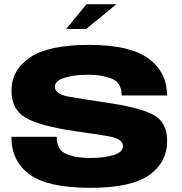

<svg xmlns="http://www.w3.org/2000/svg" viewBox="-20 -896 872 920"><path d="M297 -757 394.5 -876H538L392.5 -757ZM412.5 4Q209.5 4 122 -60Q34.5 -124 34.5 -240.5H252Q252 -177.5 297.8 -158.2Q343.5 -139 410.5 -139Q477 -139 523 -152.5Q569 -166 569 -196.5Q569 -230.5 504 -242.2Q439 -254 336 -268Q169.5 -293 102.2 -332.2Q35 -371.5 35 -461.5Q35 -560.5 123.8 -620.8Q212.5 -681 407 -681Q602 -681 691.2 -615.8Q780.5 -550.5 780.5 -438.5H563Q563 -500.5 515 -519.2Q467 -538 404 -538Q335 -538 289 -523.2Q243 -508.5 243 -480.5Q243 -444.5 309.8 -432.8Q376.5 -421 475.5 -406.5Q651 -381.5 716 -345.2Q781 -309 781 -221.5Q781 -118 694.8 -57Q608.5 4 412.5 4Z"/></svg>

Font: Anybody ExtraExpanded ExtraBold
Style: Regular
Weight: 800
Width: 8
Designer: Tyler Finck
Foundry: Etcetera Type Company
Version: Version 1.010; ttfautohint (v1.8.3) -l 8 -r 50 -G 200 -x 14 